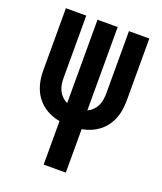

<svg xmlns="http://www.w3.org/2000/svg" viewBox="-136 -609 772 913"><g transform="rotate(20 250.0 -152.5)"><path d="M194 215V-5Q171 -9 149.5 -18Q128 -27 109.5 -41Q91 -55 77 -74Q63 -93 54.5 -114.5Q46 -136 42.5 -159Q39 -182 39 -205V-520H142V-205Q142 -189 144.5 -173Q147 -157 154 -142.5Q161 -128 172.5 -116.5Q184 -105 199 -98V-520H301V-98Q316 -105 327.5 -116.5Q339 -128 346 -142.5Q353 -157 355.5 -173Q358 -189 358 -205V-520H461V-205Q461 -182 457.5 -159Q454 -136 445.5 -114.5Q437 -93 423 -74Q409 -55 390.5 -41Q372 -27 350.5 -18Q329 -9 306 -5V215Z"/></g></svg>

Font: Iosevka Custom
Style: Bold
Weight: 700
Monospace: yes
Designer: Belleve Invis
Foundry: Belleve Invis
Version: Version 30.3.3; ttfautohint (v1.8.3)